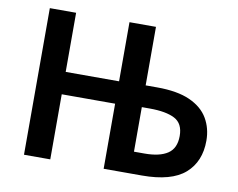

<svg xmlns="http://www.w3.org/2000/svg" viewBox="-78 -817 1140 921"><g transform="rotate(10 492.5 -357.0)"><path d="M93 0V-714H221V-426H481V-714H610V-429H666Q765 -429 826 -401.5Q887 -374 915 -326Q943 -278 943 -218Q943 -116 877 -58Q811 0 667 0H481V-317H221V0ZM662 -106Q735 -106 774 -132Q813 -158 813 -218Q813 -279 770.5 -301Q728 -323 649 -323H610V-106Z"/></g></svg>

Font: Noto Sans SemiBold
Style: Regular
Weight: 600
Designer: Monotype Design Team
Foundry: Monotype Imaging Inc.
Version: Version 2.007